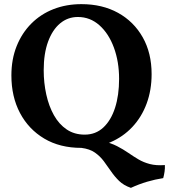

<svg xmlns="http://www.w3.org/2000/svg" viewBox="-20 -705 816 927"><path d="M373 9Q269 9 193.5 -36Q118 -81 76.5 -159.5Q35 -238 35 -341Q35 -419 60.5 -482.5Q86 -546 131.5 -591.5Q177 -637 238.5 -661Q300 -685 373 -685Q474 -685 550 -643Q626 -601 669 -525Q712 -449 712 -347Q712 -270 688 -205Q664 -140 619 -92Q574 -44 511.5 -17.5Q449 9 373 9ZM389 -55Q442 -55 479 -89.5Q516 -124 535.5 -184.5Q555 -245 555 -324Q555 -407 530 -475Q505 -543 460 -583Q415 -623 356 -623Q307 -623 270 -592Q233 -561 212 -503.5Q191 -446 191 -366Q191 -305 203.5 -248.5Q216 -192 240.5 -148.5Q265 -105 302 -80Q339 -55 389 -55ZM612 202Q577 190 555 168.5Q533 147 516 122Q499 97 481 73Q463 49 438 31.5Q413 14 373 9L474 -24Q515 -15 545 0.5Q575 16 599.5 33Q624 50 648.5 64.5Q673 79 703.5 87Q734 95 776 92Q777 107 774.5 124Q772 141 768 155Q729 161 690 172.5Q651 184 612 202Z"/></svg>

Font: Vollkorn
Style: Bold
Weight: 700
Designer: Friedrich Althausen
Foundry: Friedrich Althausen
Version: Version 5.000